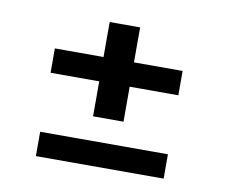

<svg xmlns="http://www.w3.org/2000/svg" viewBox="-53 -607 607 518"><g transform="rotate(10 250.0 -347.5)"><path d="M75 -152.5H425V-219.2H75ZM75 -380.8H208.3V-285H291.7V-380.8H425V-447.5H291.7V-543.3H208.3V-447.5H75Z"/></g></svg>

Font: Boon Medium
Style: Regular
Weight: 500
Designer: Sungsit Sawaiwan
Foundry: FontUni
Version: Version 2.0